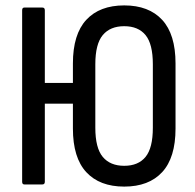

<svg xmlns="http://www.w3.org/2000/svg" viewBox="-20 -683 721 711"><path d="M70 0Q62 0 62 -10V-645Q62 -655 70 -655H137Q146 -655 146 -645V-376H250V-448Q250 -556 299.5 -609.5Q349 -663 440 -663Q531 -663 580.5 -609.5Q630 -556 630 -448V-207Q630 -99 580.5 -45.5Q531 8 440 8Q349 8 299.5 -45.5Q250 -99 250 -207V-299H146V-10Q146 0 137 0ZM440 -69Q492 -69 519 -102Q546 -135 546 -210V-445Q546 -520 519 -553Q492 -586 440 -586Q388 -586 360.5 -553Q333 -520 333 -445V-210Q333 -135 360.5 -102Q388 -69 440 -69Z"/></svg>

Font: Sofia Sans Condensed Medium
Style: Regular
Weight: 500
Designer: Botio Nikoltchev, Ani Petrova
Foundry: lettersoup
Version: Version 4.101; ttfautohint (v1.8.4.7-5d5b)